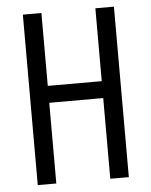

<svg xmlns="http://www.w3.org/2000/svg" viewBox="-52 -757 632 801"><g transform="rotate(-5 264.0 -357.0)"><path d="M455.1 0H377.4V-337.9H151.4V0H73.7V-713.9H151.4V-408.7H377.4V-713.9H455.1Z"/></g></svg>

Font: Open Sans Condensed
Style: Regular
Weight: 400
Width: 3
Designer: Monotype Design Team
Foundry: Monotype Imaging Inc.
Version: Version 3.000